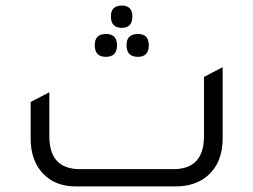

<svg xmlns="http://www.w3.org/2000/svg" viewBox="-20 -669 909 689"><path d="M417 -569Q378 -569 378 -610Q378 -649 417 -649Q455 -649 455 -610Q455 -569 417 -569ZM360 -465Q320 -465 320 -507Q320 -547 360 -547Q400 -547 400 -507Q400 -465 360 -465ZM475 -465Q434 -465 434 -507Q434 -547 475 -547Q514 -547 514 -507Q514 -465 475 -465ZM252 0Q178 0 134 -46.5Q90 -93 90 -172V-303L157 -338V-180Q157 -62 267 -62H602Q712 -62 712 -180V-393L779 -428V-172Q779 -87 727 -40Q682 0 609 0Z"/></svg>

Font: Tajawal
Style: Regular
Weight: 400
Designer: Boutros Fonts
Foundry: Created by Boutros International 2017
Version: Version 1.700